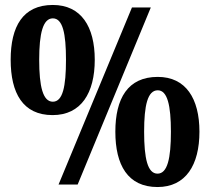

<svg xmlns="http://www.w3.org/2000/svg" viewBox="-20 -744 847 774"><path d="M192 -280C307 -280 362 -369 362 -503C362 -637 307 -724 193 -724C72 -724 23 -637 23 -503C23 -369 72 -280 192 -280ZM216 0H293L588 -714H512ZM193 -334C153 -334 138 -395 138 -503C138 -609 153 -670 193 -670C233 -670 246 -609 246 -503C246 -395 233 -334 193 -334ZM615 10C729 10 784 -79 784 -213C784 -347 729 -434 616 -434C495 -434 445 -347 445 -213C445 -79 495 10 615 10ZM615 -44C575 -44 561 -105 561 -213C561 -319 575 -380 616 -380C655 -380 669 -319 669 -213C669 -105 655 -44 615 -44Z"/></svg>

Font: Noto Serif Georgian Condensed Black
Style: Regular
Weight: 900
Width: 3
Designer: Monotype Design Team, Akaki Razmadze
Foundry: Google LLC
Version: Version 2.003